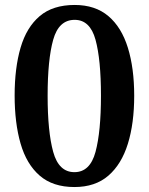

<svg xmlns="http://www.w3.org/2000/svg" viewBox="-20 -744 599 774"><path d="M280 10Q193 10 140 -36Q87 -82 63 -165Q39 -248 39 -359Q39 -470 63 -552Q87 -634 140 -679Q193 -724 281 -724Q364 -724 417 -679Q470 -634 495.5 -551.5Q521 -469 521 -358Q521 -247 495.5 -164.5Q470 -82 417 -36Q364 10 280 10ZM280 -50Q343 -50 365 -131.5Q387 -213 387 -358Q387 -504 365 -584Q343 -664 281 -664Q217 -664 194.5 -584Q172 -504 172 -358Q172 -213 194.5 -131.5Q217 -50 280 -50Z"/></svg>

Font: Noto Serif Khojki
Style: Bold
Weight: 700
Version: Version 2.003